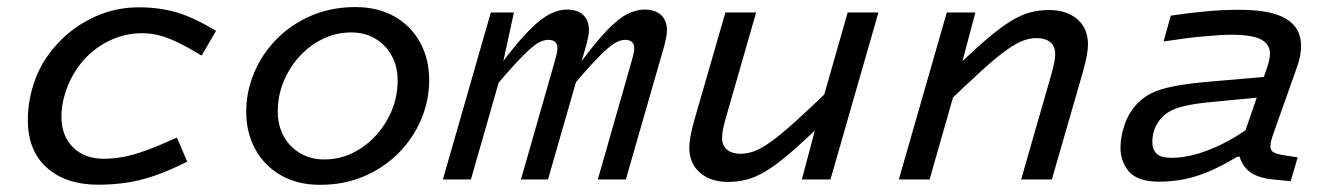

<svg xmlns="http://www.w3.org/2000/svg" viewBox="-20 -500 3724 535"><path d="M375.6 -407.4Q331.7 -407.4 292 -389.9Q252.4 -372.4 222.5 -342.5Q188.9 -308.9 170 -263.3Q151.2 -217.7 151.2 -175Q151.2 -121.6 183.3 -89.6Q215.3 -57.6 269.8 -57.6Q294.5 -57.6 322.5 -62.6Q350.4 -67.7 386.6 -80.7Q422.7 -93.8 472.9 -116.6L501.7 -49.5Q450.3 -23.6 407.7 -9.4Q365.1 4.8 327.9 9.7Q290.7 14.7 254.3 14.7Q164 14.7 110.8 -32.5Q57.5 -79.7 57.5 -166.3Q57.5 -223.9 79.4 -281.9Q101.4 -339.9 149.5 -388Q191.5 -430 247.6 -454.8Q303.7 -479.6 366.4 -479.6Q423.7 -479.6 472 -465.5Q520.3 -451.4 582 -414L541.9 -345.2Q502.7 -368.7 474.4 -382.3Q446.1 -395.9 423 -401.6Q400 -407.4 375.6 -407.4Z M970 -480.3Q1033.3 -480.3 1079.5 -453.9Q1125.8 -427.5 1150.8 -381.3Q1175.9 -335.2 1175.9 -277Q1175.9 -220 1153.6 -167.4Q1131.4 -114.8 1090.7 -73.6Q1049.9 -32.5 994.2 -8.7Q938.4 15 872 15Q809 15 763 -11.4Q716.9 -37.8 691.5 -83.9Q666.1 -130.1 666.1 -188.2Q666.1 -245.3 688.4 -297.8Q710.6 -350.4 751.3 -391.6Q792.1 -432.8 847.8 -456.5Q903.6 -480.3 970 -480.3ZM883.5 -55.7Q925.5 -55.7 962.4 -73.6Q999.3 -91.6 1027.7 -122.8Q1056 -154 1072 -193.1Q1088 -232.3 1088 -275.6Q1088 -315 1071.3 -345.1Q1054.7 -375.2 1025.6 -392.4Q996.5 -409.6 958.5 -409.6Q916.5 -409.6 879.6 -391.6Q842.7 -373.7 814.3 -342.5Q786 -311.3 770 -272.1Q754 -233 754 -189.6Q754 -150.3 770.7 -120.2Q787.3 -90 816.8 -72.8Q846.2 -55.7 883.5 -55.7Z M1412.1 -465.3 1380.5 -320.6H1399.3L1377.2 -296.6L1292.2 0H1214.1L1347.7 -465.3ZM1345.1 -240.6 1375.3 -320.6Q1422.7 -383.9 1455.8 -416.8Q1488.8 -449.7 1513.4 -461.5Q1538 -473.4 1558.8 -473.4Q1588.9 -473.4 1605 -458.4Q1621.1 -443.4 1621.1 -416Q1621.1 -408.1 1619.3 -398.4Q1617.5 -388.7 1614.6 -377.9L1598 -320.6H1622.9L1588.2 -282.6L1507 0H1431.6L1526.5 -331.7Q1529.8 -343.2 1531.5 -351Q1533.2 -358.9 1533.2 -365.3Q1533.2 -389 1507.8 -389Q1498.8 -389 1487.3 -384.4Q1475.9 -379.8 1458.3 -364.6Q1440.7 -349.4 1413.3 -319.6Q1386 -289.9 1345.1 -240.6ZM1559.5 -240.9 1594 -320.6Q1640.5 -383.9 1672.6 -416.8Q1704.7 -449.7 1729.3 -461.5Q1753.9 -473.4 1774.8 -473.4Q1805.8 -473.4 1822.1 -458.1Q1838.4 -442.8 1838.4 -415.4Q1838.4 -406.5 1836.4 -396.2Q1834.4 -385.9 1831.5 -374.2L1723.9 0H1645.8L1740.6 -331.7Q1744 -343.2 1745.6 -350.9Q1747.3 -358.6 1747.3 -365Q1747.3 -389 1721.6 -389Q1712.9 -389 1701.4 -384.2Q1690 -379.5 1672.4 -364.3Q1654.8 -349.1 1627.4 -319.5Q1600.1 -289.9 1559.5 -240.9Z M2214.4 0 2263.1 -183.4H2261.5L2342 -465.3H2427.7L2294.1 0ZM2304.9 -263.6 2277.7 -162Q2221.8 -108.1 2182.5 -74.3Q2143.2 -40.5 2114.3 -23.2Q2085.4 -5.9 2060.5 0.5Q2035.5 6.9 2008.8 6.9Q1960.2 6.9 1930.5 -18.8Q1900.7 -44.5 1900.7 -89.1Q1900.7 -101.4 1903.9 -119.8Q1907.1 -138.2 1915.5 -168L2001.3 -465.3H2086.9L2002.3 -170.8Q1996.1 -148.6 1994.1 -136.6Q1992 -124.5 1992 -116.1Q1992 -94.1 2006.1 -82.8Q2020.2 -71.5 2043.6 -71.5Q2061.2 -71.5 2079.7 -77.9Q2098.3 -84.3 2125.8 -103.4Q2153.2 -122.5 2195.9 -161Q2238.6 -199.5 2304.9 -263.6Z M2697.9 -465.3 2649.2 -281.9H2650.8L2570.3 0H2484.6L2618.2 -465.3ZM2607.5 -201.6 2634.6 -303.2Q2690.5 -357.8 2729.8 -391.3Q2769.1 -424.8 2798 -442.1Q2826.9 -459.4 2851.8 -465.7Q2876.8 -472.1 2903.5 -472.1Q2952.4 -472.1 2982 -446.4Q3011.6 -420.7 3011.6 -375.8Q3011.6 -363.9 3008.4 -345.5Q3005.2 -327 2996.8 -297.3L2911 0H2825.4L2910 -294.5Q2916.2 -316.7 2918.2 -328.7Q2920.3 -340.7 2920.3 -348.9Q2920.3 -371.1 2906.5 -382.5Q2892.8 -393.8 2868.7 -393.8Q2851.1 -393.8 2832.6 -387.4Q2814 -381 2786.6 -361.9Q2759.1 -342.8 2716.6 -304.3Q2674 -265.8 2607.5 -201.6Z M3245.1 -60.2Q3274 -60.2 3308.2 -69.1Q3342.3 -78 3381.1 -96.5Q3419.8 -115 3461.1 -144.3L3434.1 -63.5H3428.1Q3367 -26.6 3316.5 -10.2Q3265.9 6.2 3209.5 6.2Q3150.8 6.2 3126.5 -21.3Q3102.2 -48.9 3102.2 -88.6Q3102.2 -120.6 3114.5 -154.9Q3126.9 -189.3 3151.6 -214Q3168 -230.4 3190.7 -241.4Q3213.5 -252.4 3252.9 -260Q3292.4 -267.7 3356.6 -273.1L3525.7 -287.6L3506 -230.2L3368.8 -217Q3319 -212.7 3290 -206.6Q3260.9 -200.5 3245.6 -192.9Q3230.3 -185.3 3220.5 -175.5Q3204.7 -159.7 3197.8 -142Q3190.9 -124.4 3190.9 -104.2Q3190.9 -83.7 3202.8 -71.9Q3214.6 -60.2 3245.1 -60.2ZM3527.7 -126.1Q3523.5 -114 3521.7 -106Q3519.9 -97.9 3519.9 -92.3Q3519.9 -80.3 3528.9 -75.5Q3538 -70.6 3556 -67.6L3596 -61.6L3576.4 4.9L3529 0.2Q3485.6 -4.1 3463.7 -20.2Q3441.9 -36.3 3434.1 -63.5L3437.6 -99.5L3510.8 -312.1Q3515.4 -326.1 3517 -334.6Q3518.7 -343.1 3518.7 -350.4Q3518.7 -376.6 3494.2 -389.9Q3469.8 -403.2 3410.2 -403.2Q3383.1 -403.2 3334.3 -398.7Q3285.4 -394.2 3222.3 -384.5L3242.3 -456.4Q3298.3 -464.7 3343.7 -468.7Q3389 -472.7 3433.6 -472.7Q3521.9 -472.7 3563.6 -447.6Q3605.4 -422.5 3605.4 -372.4Q3605.4 -359.9 3602.9 -345.3Q3600.5 -330.8 3594.5 -314.4Z"/></svg>

Font: Intel One Mono Light
Style: Italic
Weight: 300
Italic angle: -16°
Monospace: yes
Designer: Fred Shallcrass
Foundry: Frere-Jones Type LLC
Version: Version 1.004